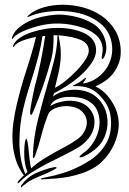

<svg xmlns="http://www.w3.org/2000/svg" viewBox="-20 -752 546 811"><path d="M64 16Q57 23 55 22Q53 21 55 17.5Q57 14 58 12Q66 3 70.5 -1.5Q75 -6 81 -11Q57 -43 46 -79.5Q35 -116 33 -155Q31 -194 36.5 -234Q42 -274 51 -312Q69 -387 92.5 -458.5Q116 -530 132 -596Q100 -590 74.5 -580Q49 -570 41 -558Q38 -553 35.5 -554Q33 -555 37 -563Q45 -580 66 -593.5Q87 -607 114 -616Q141 -625 172.5 -630Q204 -635 233 -634Q298 -632 341.5 -609Q385 -586 386 -541Q386 -513 366.5 -485Q347 -457 319.5 -432.5Q292 -408 261 -388.5Q230 -369 208 -358L204 -344Q219 -357 244 -365Q269 -373 296.5 -373Q324 -373 350.5 -363.5Q377 -354 397 -333Q424 -303 431.5 -264.5Q439 -226 427 -189Q416 -152 390 -128.5Q364 -105 337 -93Q334 -91 326 -88.5Q318 -86 316 -89Q315 -91 321 -96.5Q327 -102 330 -104Q357 -122 376 -153Q395 -184 399.5 -217.5Q404 -251 392 -282Q380 -313 345 -330Q331 -337 308 -340.5Q285 -344 262 -342.5Q239 -341 219.5 -332Q200 -323 192 -304Q210 -315 233 -321Q256 -327 279.5 -326.5Q303 -326 324 -317.5Q345 -309 359 -292Q376 -271 378.5 -248Q381 -225 373.5 -203Q366 -181 349.5 -162Q333 -143 312 -130Q284 -113 250 -96.5Q216 -80 182 -62.5Q148 -45 117 -25.5Q86 -6 64 16ZM184 -270Q166 -225 154.5 -179.5Q143 -134 129 -96Q124 -83 122 -84Q119 -85 119 -89.5Q119 -94 119 -99Q122 -175 141 -249.5Q160 -324 182 -400Q196 -447 208.5 -496.5Q221 -546 223 -603H206Q207 -576 204.5 -549.5Q202 -523 197 -504Q183 -450 163 -392Q143 -334 121 -282Q120 -280 116.5 -272.5Q113 -265 110 -266Q108 -267 107.5 -275Q107 -283 108 -286Q109 -298 112.5 -316Q116 -334 119.5 -353Q123 -372 127.5 -390Q132 -408 136 -421Q137 -426 141.5 -444Q146 -462 151 -487.5Q156 -513 161.5 -542.5Q167 -572 171 -600Q163 -600 159 -599Q154 -562 144.5 -524Q135 -486 123 -447Q111 -408 99 -369.5Q87 -331 78 -292Q70 -259 66 -223Q62 -187 62 -151.5Q62 -116 68 -82Q74 -48 87 -17L96 -26Q93 -33 90 -43Q87 -53 85 -67Q83 -78 82.5 -95Q82 -112 83 -128Q84 -144 86 -155Q88 -166 92 -166Q93 -166 94.5 -161Q96 -156 97 -149Q98 -142 99 -136Q100 -130 100 -127Q101 -118 102 -107Q103 -96 104.5 -84Q106 -72 107.5 -60.5Q109 -49 112 -41Q135 -62 161 -78.5Q187 -95 212.5 -109Q238 -123 262 -136Q286 -149 304 -162Q335 -183 344 -215.5Q353 -248 333 -274Q320 -291 297.5 -298Q275 -305 251.5 -303.5Q228 -302 209 -293Q190 -284 184 -270ZM343 -423Q345 -422 338.5 -412.5Q332 -403 330 -399Q364 -404 390.5 -423Q417 -442 433 -468.5Q449 -495 453 -526.5Q457 -558 447 -590Q437 -622 414 -644Q391 -666 361 -680Q331 -694 296 -700Q261 -706 226 -705.5Q191 -705 159 -699Q127 -693 103 -682Q98 -680 97.5 -680Q97 -680 96 -681Q95 -684 101 -688Q126 -710 164.5 -721Q203 -732 245.5 -732Q288 -732 331 -720.5Q374 -709 408.5 -685.5Q443 -662 465.5 -625.5Q488 -589 490 -540Q491 -510 482 -485.5Q473 -461 458 -442Q443 -423 423.5 -409.5Q404 -396 383 -387Q416 -372 440 -340.5Q464 -309 474 -278Q486 -237 479.5 -200Q473 -163 457.5 -133Q442 -103 422.5 -81.5Q403 -60 389 -51Q360 -32 330 -21.5Q300 -11 271 -5.5Q242 0 215.5 2Q189 4 168 5Q152 7 152 4Q151 2 157.5 0.5Q164 -1 169 -2Q208 -9 246 -21Q284 -33 323 -53Q342 -63 362.5 -76.5Q383 -90 400.5 -108.5Q418 -127 430.5 -150Q443 -173 447 -201Q452 -236 445.5 -270.5Q439 -305 412 -337Q386 -368 357.5 -379Q329 -390 296 -388Q288 -388 288 -389Q288 -391 299 -396Q310 -401 313 -403Q322 -409 332 -417Q342 -425 343 -423ZM355 -537Q355 -569 321 -583.5Q287 -598 227 -603Q234 -572 236 -546Q238 -520 235.5 -494.5Q233 -469 226.5 -441.5Q220 -414 212 -381Q233 -391 258 -411.5Q283 -432 304.5 -454.5Q326 -477 340.5 -499.5Q355 -522 355 -537ZM217 -690Q251 -692 294.5 -682.5Q338 -673 373 -652Q391 -641 403 -625Q415 -609 421.5 -591.5Q428 -574 429 -556Q430 -538 425 -523Q424 -521 423 -517.5Q422 -514 420 -510.5Q418 -507 416 -504.5Q414 -502 412 -503Q409 -503 409.5 -510Q410 -517 412 -525Q417 -553 407.5 -574Q398 -595 379 -609.5Q360 -624 335 -633Q310 -642 283.5 -647Q257 -652 232 -652.5Q207 -653 189 -651Q164 -648 139.5 -641.5Q115 -635 94 -627Q73 -619 58 -610Q43 -601 37 -593Q31 -585 30 -588Q30 -591 32 -597Q39 -617 58 -633.5Q77 -650 102 -662Q127 -674 157 -681Q187 -688 217 -690ZM168 -16Q135 -3 115.5 7Q96 17 77 33Q75 34 73 37Q71 40 69 39Q67 38 69 33.5Q71 29 73 27Q83 13 99 -0.5Q115 -14 144 -26Q154 -30 166.5 -34.5Q179 -39 190.5 -42Q202 -45 209.5 -46Q217 -47 219 -44Q220 -42 213 -38Q206 -34 197 -29.5Q188 -25 179.5 -21Q171 -17 168 -16Z"/></svg>

Font: Akronim
Style: Regular
Weight: 400
Designer: Grzegorz Klimczewski
Foundry: Fonty.PL
Version: Version 1.002